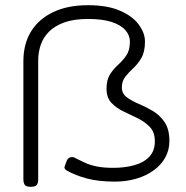

<svg xmlns="http://www.w3.org/2000/svg" viewBox="-20 -698 717 739"><path d="M98 21Q88 21 82 18.5Q76 16 73 9.5Q70 3 70 -8V-462Q70 -529 99.5 -577Q129 -625 185 -651.5Q241 -678 319 -678Q393 -678 441.5 -657Q490 -636 514 -603.5Q538 -571 538 -538Q538 -499 524.5 -475.5Q511 -452 493.5 -436Q476 -420 462.5 -403Q449 -386 449 -361Q449 -338 467.5 -324Q486 -310 513.5 -298.5Q541 -287 568 -271Q595 -255 613.5 -228Q632 -201 632 -155Q632 -121 616.5 -92.5Q601 -64 572.5 -43Q544 -22 505.5 -10.5Q467 1 422 1Q359 1 314.5 -11Q270 -23 238 -41Q226 -48 228.5 -56.5Q231 -65 236 -77Q240 -87 246 -90.5Q252 -94 259 -93.5Q266 -93 273 -88Q288 -81 306.5 -72Q325 -63 351.5 -57.5Q378 -52 416 -52Q460 -52 496.5 -62Q533 -72 554.5 -94.5Q576 -117 576 -154Q576 -189 557 -209Q538 -229 510.5 -242.5Q483 -256 455.5 -269Q428 -282 409 -302Q390 -322 390 -356Q390 -391 403.5 -412Q417 -433 435 -449Q453 -465 466.5 -485Q480 -505 480 -538Q480 -562 462.5 -582Q445 -602 409.5 -613.5Q374 -625 319 -625Q264 -625 227 -611.5Q190 -598 168 -575.5Q146 -553 136.5 -524.5Q127 -496 127 -466V-6Q127 4 124 10Q121 16 115 18.5Q109 21 98 21Z"/></svg>

Font: Fredoka SemiExpanded Light
Style: Regular
Weight: 300
Width: 6
Designer: Ben Nathan
Foundry: Milena B. Brandão, Ben Nathan
Version: Version 2.001